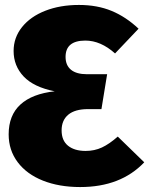

<svg xmlns="http://www.w3.org/2000/svg" viewBox="-20 -736 603 776"><path d="M540 -620 445 -520Q387 -572 325 -572Q245 -572 245 -506Q245 -472 267 -454Q289 -436 332 -436H413L390 -295H336Q283 -295 256 -272.5Q229 -250 229 -209Q229 -168 255 -147Q281 -126 326 -126Q362 -126 392 -140Q422 -154 456 -184L563 -80Q468 20 304 20Q219 20 153.5 -6Q88 -32 51.5 -80.5Q15 -129 15 -193Q15 -270 62.5 -313.5Q110 -357 201 -367Q116 -384 75.5 -427Q35 -470 35 -530Q35 -584 69 -626.5Q103 -669 163 -692.5Q223 -716 299 -716Q373 -716 431 -692Q489 -668 540 -620Z"/></svg>

Font: Fira Sans Black
Style: Regular
Weight: 900
Designer: Carrois Corporate & Edenspiekermann AG
Foundry: Carrois Corporate GbR & Edenspiekermann AG
Version: Version 4.203